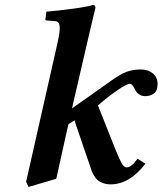

<svg xmlns="http://www.w3.org/2000/svg" viewBox="-20 -718 642 758"><path d="M332 -583 264.2 -290 417 -397.9Q453.6 -424.8 479.5 -434.3Q505.4 -443.8 536.1 -443.8Q564.5 -443.8 583.3 -428.2Q602.1 -412.6 602.1 -386.7Q602.1 -359.4 587.6 -348.9Q573.2 -338.4 553.7 -338.4Q538.6 -338.4 528.3 -345.9Q518.1 -353.5 513.9 -362.8Q509.8 -372.1 504.2 -379.6Q498.5 -387.2 492.2 -387.2Q481 -387.2 443.6 -361.8Q406.2 -336.4 366.7 -301.8L437 -125Q451.2 -89.4 460.4 -73.2Q469.7 -57.1 480 -57.1Q498.5 -57.1 522.9 -91.3L554.2 -71.8Q491.2 9.8 417 9.8Q400.4 9.8 387.5 5.1Q374.5 0.5 366.5 -5.9Q358.4 -12.2 351.8 -23.4Q345.2 -34.7 341.8 -43.7Q338.4 -52.7 334 -66.9L275.9 -236.8L274.4 -243.2L250.5 -227.5L247.1 -214.8L202.1 -12.2L92.8 20L83 0L209 -557.1Q215.8 -587.9 215.8 -606.9Q215.8 -622.6 210.7 -628.7Q205.6 -634.8 194.8 -634.8L164.1 -637.2Q159.2 -637.2 159.2 -642.1L163.1 -671.9Q200.7 -674.8 263.9 -683.1Q327.1 -691.4 345.2 -698.2Q356.9 -698.2 356.9 -688Z"/></svg>

Font: Linux Libertine G
Style: Bold Italic
Weight: 700
Italic angle: -11.5°
Designer: Philipp H. Poll
Foundry: Philipp H. Poll
Version: Version 4.1.0